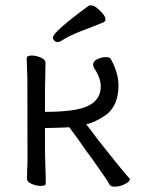

<svg xmlns="http://www.w3.org/2000/svg" viewBox="-20 -693 540 726"><path d="M414 13Q398 13 393.5 4Q389 -5 376 -24L358 -50Q331 -90 305 -124Q280 -161 242 -212L226 -211Q182 -209 150 -209Q150 -100 151 -79Q153 -34 153 1Q153 10 134 10Q118 10 100 2.5Q82 -5 82 -18Q82 -43 84 -81Q84 -376 83.5 -397Q83 -418 82 -440.5Q81 -463 81 -473Q81 -483 100 -483Q116 -483 134 -475.5Q152 -468 152 -455L151 -396Q150 -378 150 -270Q269 -270 315 -293.5Q361 -317 361 -366Q361 -398 337 -434Q332 -442 332 -448Q332 -462 348.5 -469.5Q365 -477 380 -477Q395 -477 399 -470Q428 -417 428 -370Q428 -296 383 -260Q340 -230 306 -223L321 -204L354 -160Q436 -56 468 -20Q471 -19 471 -15Q471 -6 451.5 3.5Q432 13 414 13ZM198 -534Q190 -534 185 -539.5Q180 -545 180 -551Q180 -572 315 -671Q318 -673 323 -673Q334 -673 346.5 -663Q359 -653 369 -641Q379 -629 379 -619Q379 -613 372 -609Q328 -591 284.5 -574.5Q241 -558 211 -538Q204 -534 198 -534Z"/></svg>

Font: LXGW WenKai Mono Lite
Style: Regular
Weight: 400
Monospace: yes
Designer: LXGW / Fontworks Inc.
Foundry: LXGW / Fontworks Inc.
Version: Version 1.520; June 14, 2025